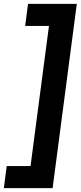

<svg xmlns="http://www.w3.org/2000/svg" viewBox="-49 -860 420 1000"><path d="M225 120H-29L-14 5H110L206 -725H82L97 -840H351Z"/></svg>

Font: Tanohe Sans SemiBold
Style: Italic
Weight: 600
Designer: Village Type and Design LLC & Cristiano Sobral
Foundry: Cooper Hewitt Smithsonian Design Museum
Version: Version 1.00;September 29, 2021;FontCreator 13.0.0.2655 64-b